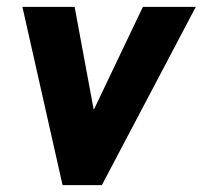

<svg xmlns="http://www.w3.org/2000/svg" viewBox="-20 -537 588 557"><path d="M161.5 0 45 -517H196.5L251.5 -220.5H253L394.5 -517H548L275.5 0Z"/></svg>

Font: Public Sans ExtraBold
Style: Italic
Weight: 800
Italic angle: -8°
Designer: The Public Sans project authors (U.S. Web Design System). Libre Franklin designed by Pablo Impallari and Rodrigo Fuenzal
Version: Version 1.007; ttfautohint (v1.8.1) -l 8 -r 50 -G 200 -x 14 